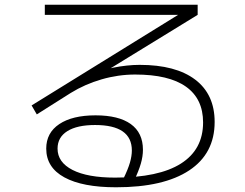

<svg xmlns="http://www.w3.org/2000/svg" viewBox="-20 -747 1040 814"><path d="M472 47Q330 47 253 5Q176 -37 176 -117Q176 -184 231.5 -221Q287 -258 385 -258Q483 -258 534.5 -221Q586 -184 586 -112Q586 -84 577 -53Q568 -22 548 20L503 11Q523 -30 531 -58Q539 -86 539 -109Q539 -217 383 -217Q307 -217 265.5 -191Q224 -165 224 -117Q224 -59 287.5 -26.5Q351 6 468 6Q653 6 747 -53.5Q841 -113 841 -228Q841 -328 768.5 -379.5Q696 -431 553 -431Q481 -431 410.5 -410.5Q340 -390 280 -353L136 -262L114 -300L761 -700V-684H170V-727H818V-684L373 -411L347 -428Q373 -438 401.5 -446Q430 -454 459.5 -460Q489 -466 517.5 -469Q546 -472 572 -472Q725 -472 807.5 -409.5Q890 -347 890 -230Q890 -96 782 -24.5Q674 47 472 47Z"/></svg>

Font: M PLUS 1 Light
Style: Regular
Weight: 300
Designer: Coji Morishita
Foundry: UNDERFOREST DESIGN
Version: Version 1.001